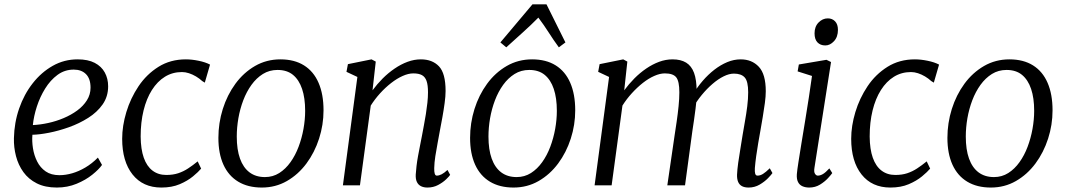

<svg xmlns="http://www.w3.org/2000/svg" viewBox="-20 -832 4788 862"><path d="M438 -91.5Q424 -71.5 394.5 -47.8Q365 -24 324 -7Q283 10 235 10Q182.5 10 145.2 -8.8Q108 -27.5 85 -59.5Q62 -91.5 51.8 -131Q41.5 -170.5 42.5 -211.5Q44 -281.5 66 -345Q88 -408.5 126.8 -458Q165.5 -507.5 216.8 -536.5Q268 -565.5 328.5 -565.5Q375 -565.5 405.2 -549.8Q435.5 -534 450.5 -506.5Q465.5 -479 465.5 -444.5Q465.5 -398.5 440.8 -363.2Q416 -328 376 -302.8Q336 -277.5 289.8 -261Q243.5 -244.5 200 -236Q156.5 -227.5 125.5 -227Q123 -198 128 -166.2Q133 -134.5 146.8 -107Q160.5 -79.5 185 -62.5Q209.5 -45.5 247 -45.5Q274.5 -45.5 304 -54Q333.5 -62.5 363.2 -80Q393 -97.5 419.5 -124.5ZM311 -519.5Q270.5 -519.5 238.2 -495.8Q206 -472 182.8 -434.5Q159.5 -397 145.5 -353.8Q131.5 -310.5 127.5 -270.5Q160.5 -272 196.2 -279.8Q232 -287.5 265.8 -301.8Q299.5 -316 326.8 -336Q354 -356 370.2 -381.8Q386.5 -407.5 386.5 -438.5Q386.5 -478.5 366.2 -499Q346 -519.5 311 -519.5Z M704.5 10Q621.5 10 575 -48.8Q528.5 -107.5 528.5 -209Q528.5 -266.5 547.2 -328.8Q566 -391 602 -444.8Q638 -498.5 691.5 -532Q745 -565.5 814.5 -565.5Q841 -565.5 871.5 -559.2Q902 -553 923 -542L899.5 -461L888 -468Q875.5 -479.5 860 -488.8Q844.5 -498 828.5 -503.2Q812.5 -508.5 797 -508.5Q754.5 -508.5 720.5 -487.5Q686.5 -466.5 662 -427.8Q637.5 -389 624.5 -336Q611.5 -283 611.5 -219Q612 -162 625.5 -123.8Q639 -85.5 664.8 -66Q690.5 -46.5 726.5 -46.5Q756.5 -46.5 780 -54.2Q803.5 -62 824.5 -75.8Q845.5 -89.5 867.5 -107.5L883 -75Q871 -60.5 846.5 -40.2Q822 -20 786.8 -5Q751.5 10 704.5 10Z M1239 -565.5Q1301.5 -565.5 1344.8 -538.5Q1388 -511.5 1410.2 -460.2Q1432.5 -409 1432.5 -336.5Q1432.5 -271.5 1412.5 -209.5Q1392.5 -147.5 1355.8 -98Q1319 -48.5 1268 -19.2Q1217 10 1155.5 10Q1093.5 10 1049.8 -16.2Q1006 -42.5 983.2 -92.5Q960.5 -142.5 960.5 -213Q960.5 -279.5 980.2 -342.5Q1000 -405.5 1036.8 -455.8Q1073.5 -506 1125 -535.8Q1176.5 -565.5 1239 -565.5ZM1226 -518Q1189.5 -518 1160.2 -499.8Q1131 -481.5 1109 -451Q1087 -420.5 1072.2 -381.8Q1057.5 -343 1050.2 -301Q1043 -259 1043 -219Q1043 -160.5 1057.5 -120Q1072 -79.5 1100.2 -58.2Q1128.5 -37 1169.5 -37Q1205 -37 1233.8 -55.2Q1262.5 -73.5 1284.2 -104Q1306 -134.5 1320.5 -173Q1335 -211.5 1342.5 -253.2Q1350 -295 1350 -334.5Q1350 -392 1336.2 -432.8Q1322.5 -473.5 1295.5 -495.8Q1268.5 -518 1226 -518Z M1652.5 -426.5Q1673 -454.5 1698.2 -479.8Q1723.5 -505 1751.8 -524.2Q1780 -543.5 1809.8 -554.5Q1839.5 -565.5 1869.5 -565.5Q1921 -565.5 1950.8 -534.2Q1980.5 -503 1980.5 -423.5Q1980.5 -400 1976.2 -369Q1972 -338 1966.2 -305.8Q1960.5 -273.5 1955 -246Q1950.5 -220.5 1944.8 -190.5Q1939 -160.5 1934.5 -131Q1930 -101.5 1929.5 -77.5Q1929 -61 1931.8 -52.2Q1934.5 -43.5 1941 -43.5Q1951 -43.5 1962.8 -49.5Q1974.5 -55.5 1989 -69L2001 -47Q1997.5 -41 1983 -27Q1968.5 -13 1947 -1.5Q1925.5 10 1899 10Q1882.5 10 1870.2 4Q1858 -2 1851.8 -14.8Q1845.5 -27.5 1846.5 -48.5Q1847.5 -65 1850 -86.5Q1852.5 -108 1856.8 -131.5Q1861 -155 1865.8 -178.5Q1870.5 -202 1874.5 -223Q1878.5 -245 1883.2 -269.5Q1888 -294 1892 -319.8Q1896 -345.5 1898.8 -370.5Q1901.5 -395.5 1901.5 -417.5Q1901.5 -450.5 1895 -468.8Q1888.5 -487 1874.2 -494.8Q1860 -502.5 1835.5 -502.5Q1813.5 -502.5 1787.8 -491Q1762 -479.5 1736 -459.2Q1710 -439 1686.2 -412.8Q1662.5 -386.5 1644.5 -358L1596 0H1519.5L1584.5 -486.5L1535.5 -509.5L1542 -544L1648 -565.5L1667 -555.5Z M2369 -565.5Q2431.5 -565.5 2474.8 -538.5Q2518 -511.5 2540.2 -460.2Q2562.5 -409 2562.5 -336.5Q2562.5 -271.5 2542.5 -209.5Q2522.5 -147.5 2485.8 -98Q2449 -48.5 2398 -19.2Q2347 10 2285.5 10Q2223.5 10 2179.8 -16.2Q2136 -42.5 2113.2 -92.5Q2090.5 -142.5 2090.5 -213Q2090.5 -279.5 2110.2 -342.5Q2130 -405.5 2166.8 -455.8Q2203.5 -506 2255 -535.8Q2306.5 -565.5 2369 -565.5ZM2356 -518Q2319.5 -518 2290.2 -499.8Q2261 -481.5 2239 -451Q2217 -420.5 2202.2 -381.8Q2187.5 -343 2180.2 -301Q2173 -259 2173 -219Q2173 -160.5 2187.5 -120Q2202 -79.5 2230.2 -58.2Q2258.5 -37 2299.5 -37Q2335 -37 2363.8 -55.2Q2392.5 -73.5 2414.2 -104Q2436 -134.5 2450.5 -173Q2465 -211.5 2472.5 -253.2Q2480 -295 2480 -334.5Q2480 -392 2466.2 -432.8Q2452.5 -473.5 2425.5 -495.8Q2398.5 -518 2356 -518ZM2253 -619.5 2226.5 -641.5 2370.5 -812.5H2433.5L2518.5 -641.5L2489 -619.5Q2464.5 -653 2443.5 -686Q2422.5 -719 2397 -753Q2364 -719.5 2327.2 -686.5Q2290.5 -653.5 2253 -619.5Z M2796.5 -555.5 2782.5 -426.5Q2803 -454.5 2828 -479.8Q2853 -505 2881.2 -524.2Q2909.5 -543.5 2939.2 -554.5Q2969 -565.5 2999.5 -565.5Q3036.5 -565.5 3060.5 -550.8Q3084.5 -536 3096 -504.8Q3107.5 -473.5 3107.5 -424Q3107.5 -420 3107.2 -415.8Q3107 -411.5 3106.8 -406.8Q3106.5 -402 3106 -397L3093 -411.5Q3111.5 -442 3135.5 -469.8Q3159.5 -497.5 3187.2 -519Q3215 -540.5 3244.8 -553Q3274.5 -565.5 3305.5 -565.5Q3355.5 -565.5 3386.8 -532.2Q3418 -499 3418 -422.5Q3418 -400 3414 -369.8Q3410 -339.5 3404.5 -307.2Q3399 -275 3394 -246Q3389.5 -220 3384.2 -190.2Q3379 -160.5 3375 -131.2Q3371 -102 3369 -77.5Q3368 -61 3370.5 -52.2Q3373 -43.5 3381 -43.5Q3393 -43.5 3405.5 -51.2Q3418 -59 3436 -76.5L3448 -55Q3443 -47.5 3428 -32Q3413 -16.5 3390.5 -3.2Q3368 10 3341 10Q3323 10 3311.2 3.8Q3299.5 -2.5 3294 -15.2Q3288.5 -28 3289 -47.5Q3290 -70.5 3294.2 -101Q3298.5 -131.5 3304 -164Q3309.5 -196.5 3314 -226Q3318.5 -254 3324.5 -287.2Q3330.5 -320.5 3334.8 -354.5Q3339 -388.5 3339 -417.5Q3339 -467 3323.5 -484.2Q3308 -501.5 3275 -501.5Q3253.5 -501.5 3228.8 -489.2Q3204 -477 3178.8 -455.2Q3153.5 -433.5 3130.5 -405.5Q3107.5 -377.5 3090 -346L3107.5 -394Q3106 -371 3102.8 -344.8Q3099.5 -318.5 3095.8 -292.8Q3092 -267 3088.5 -244L3055.5 0H2976L3008.5 -223Q3013 -252 3018 -286.2Q3023 -320.5 3026.5 -354.8Q3030 -389 3030 -417.5Q3030 -467 3016 -484.8Q3002 -502.5 2965 -502.5Q2943 -502.5 2917.5 -491.2Q2892 -480 2866.2 -459.8Q2840.5 -439.5 2816.8 -413.5Q2793 -387.5 2774.5 -358L2726 0H2649.5L2714.5 -486.5L2665.5 -509.5L2672 -544L2778 -565.5Z M3613 10Q3596 10 3582.8 4.2Q3569.5 -1.5 3562.8 -14.8Q3556 -28 3557.5 -50Q3559 -68.5 3564.8 -105Q3570.5 -141.5 3578.2 -189.2Q3586 -237 3594.8 -290Q3603.5 -343 3611.5 -395Q3619.5 -447 3625.5 -491L3561 -511.5L3566.5 -542.5L3690.5 -563.5L3711 -553.5L3636.5 -78.5Q3633.5 -60 3639 -51.8Q3644.5 -43.5 3651.5 -43.5Q3662.5 -43.5 3674.5 -50.5Q3686.5 -57.5 3703.5 -76L3716.5 -55Q3711.5 -47.5 3697.2 -32Q3683 -16.5 3661.5 -3.2Q3640 10 3613 10ZM3685.5 -628Q3663 -628 3650 -641.8Q3637 -655.5 3637 -682.5Q3637 -712.5 3655 -731Q3673 -749.5 3696.5 -749.5Q3716.5 -749.5 3729.2 -736.2Q3742 -723 3742 -698Q3742 -666 3724.2 -647Q3706.5 -628 3685.5 -628Z M3977.5 10Q3894.5 10 3848 -48.8Q3801.5 -107.5 3801.5 -209Q3801.5 -266.5 3820.2 -328.8Q3839 -391 3875 -444.8Q3911 -498.5 3964.5 -532Q4018 -565.5 4087.5 -565.5Q4114 -565.5 4144.5 -559.2Q4175 -553 4196 -542L4172.5 -461L4161 -468Q4148.5 -479.5 4133 -488.8Q4117.5 -498 4101.5 -503.2Q4085.5 -508.5 4070 -508.5Q4027.5 -508.5 3993.5 -487.5Q3959.5 -466.5 3935 -427.8Q3910.5 -389 3897.5 -336Q3884.5 -283 3884.5 -219Q3885 -162 3898.5 -123.8Q3912 -85.5 3937.8 -66Q3963.5 -46.5 3999.5 -46.5Q4029.5 -46.5 4053 -54.2Q4076.5 -62 4097.5 -75.8Q4118.5 -89.5 4140.5 -107.5L4156 -75Q4144 -60.5 4119.5 -40.2Q4095 -20 4059.8 -5Q4024.5 10 3977.5 10Z M4512 -565.5Q4574.5 -565.5 4617.8 -538.5Q4661 -511.5 4683.2 -460.2Q4705.5 -409 4705.5 -336.5Q4705.5 -271.5 4685.5 -209.5Q4665.5 -147.5 4628.8 -98Q4592 -48.5 4541 -19.2Q4490 10 4428.5 10Q4366.5 10 4322.8 -16.2Q4279 -42.5 4256.2 -92.5Q4233.5 -142.5 4233.5 -213Q4233.5 -279.5 4253.2 -342.5Q4273 -405.5 4309.8 -455.8Q4346.5 -506 4398 -535.8Q4449.5 -565.5 4512 -565.5ZM4499 -518Q4462.5 -518 4433.2 -499.8Q4404 -481.5 4382 -451Q4360 -420.5 4345.2 -381.8Q4330.5 -343 4323.2 -301Q4316 -259 4316 -219Q4316 -160.5 4330.5 -120Q4345 -79.5 4373.2 -58.2Q4401.5 -37 4442.5 -37Q4478 -37 4506.8 -55.2Q4535.5 -73.5 4557.2 -104Q4579 -134.5 4593.5 -173Q4608 -211.5 4615.5 -253.2Q4623 -295 4623 -334.5Q4623 -392 4609.2 -432.8Q4595.5 -473.5 4568.5 -495.8Q4541.5 -518 4499 -518Z"/></svg>

Font: Merriweather 24pt Light
Style: Italic
Weight: 300
Italic angle: -7.8°
Version: Version 2.101